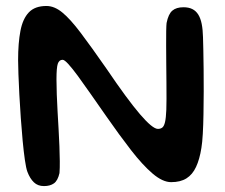

<svg xmlns="http://www.w3.org/2000/svg" viewBox="-20 -605 759 649"><path d="M128.5 24Q107.8 24 94.6 11.3Q81.3 -1.4 72.6 -24.3Q68.1 -36.6 64.1 -64.3Q60.1 -92.1 56.6 -128.9Q53.2 -165.8 50.3 -206.2Q47.5 -246.5 45.4 -285Q43.4 -323.6 42.3 -354.2Q41.2 -384.9 41.2 -401.6Q41.2 -459.9 49.1 -500.8Q56.9 -541.6 77.5 -563.2Q98.1 -584.8 136.9 -584.8Q163.8 -584.8 190.4 -563Q217.1 -541.3 252.5 -494.4Q287.9 -447.6 340.6 -371.9Q410.4 -268.8 453.1 -219Q495.7 -169.3 513.8 -169.3Q522.8 -169.3 528.6 -173.8Q534.5 -178.4 537.8 -192.3Q541.1 -206.2 542.2 -233.9Q542.8 -246.2 542.8 -270.5Q542.9 -294.9 542.6 -325.8Q542.4 -356.7 542 -389.1Q541.6 -421.4 541.6 -450.5Q541.5 -479.5 541.8 -500.1Q542.2 -520.6 543.1 -527.3Q549.1 -557.6 562.5 -569Q575.8 -580.5 600.1 -580.5Q617.9 -580.5 630.2 -574.3Q642.4 -568.2 650.2 -555.7Q658 -543.2 661.8 -524.1Q665.6 -504.9 666.2 -479.1Q666.9 -464 667.3 -435.5Q667.8 -407.1 668.3 -370.8Q668.8 -334.6 668.6 -295.6Q668.4 -256.6 667.8 -219.7Q667.2 -182.9 665.5 -152.9Q663.8 -122.9 660.8 -105.1Q654.8 -66.6 642.7 -40.8Q630.7 -14.9 610.3 -2.1Q590 10.7 558.5 10.7Q529.9 10.7 495.9 -18.2Q461.9 -47.2 422.7 -97.8Q383.5 -148.3 338.8 -212.6Q310.2 -253.5 285.9 -288.3Q261.6 -323.1 242.8 -348.8Q223.9 -374.4 210.8 -388.7Q197.8 -402.9 191.7 -402.9Q180 -402.9 175.4 -389.7Q170.9 -376.5 170.9 -336.4Q170.9 -313.6 171.9 -285.9Q173 -258.2 174.6 -228.5Q176.2 -198.8 178 -169Q179.8 -139.2 180.8 -111.6Q181.8 -84 182.1 -60.6Q182.4 -37.1 181.1 -20Q175.3 5.7 162.3 14.8Q149.4 24 128.5 24Z"/></svg>

Font: Gluten Thin
Style: Regular
Weight: 100
Designer: Tyler Finck
Foundry: Etcetera Type Company
Version: Version 1.300